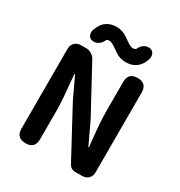

<svg xmlns="http://www.w3.org/2000/svg" viewBox="-218 -1113 1185 1263"><g transform="rotate(30 374.5 -481.5)"><path d="M162 0Q91 0 91 -70V-676Q91 -705 109 -723Q127 -741 156 -741H197Q217 -741 235.5 -730Q254 -719 264 -702L457 -346L532 -186H537Q536 -197 533 -220Q517 -373 517 -445V-671Q517 -741 587 -741Q657 -741 657 -671V-370V-65Q657 -36 639 -18Q621 0 592 0H581H540Q506 0 490 -30L293 -396L218 -555H213Q215 -529 220 -475Q232 -355 232 -297V-70Q232 0 162 0ZM465 -791Q433 -791 403 -805Q386 -814 358 -834Q322 -860 305 -860Q290 -860 282 -853Q273 -829 254 -816Q234 -801 211 -803Q188 -805 178 -821Q168 -837 172 -861Q185 -902 206 -925Q241 -963 301 -963Q332 -963 361 -949Q378 -941 406 -920Q442 -894 460 -894Q473 -894 483 -901Q492 -924 510 -938Q529 -952 552 -951Q575 -950 585.5 -934Q596 -918 593 -894Q583 -854 559 -829Q524 -791 465 -791Z"/></g></svg>

Font: GenSenRounded2 TW B
Style: Regular
Weight: 700
Version: Version 2.000;PS 2;hotconv 16.6.51;makeotf.lib2.5.65220 DEVE